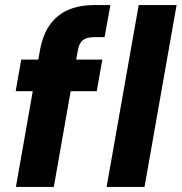

<svg xmlns="http://www.w3.org/2000/svg" viewBox="-20 -740 719 760"><path d="M43 0 138 -540Q150 -606 180 -645.5Q210 -685 254 -702.5Q298 -720 353 -720H417L394 -593H354Q323 -593 308 -581Q293 -569 288 -540L193 0ZM42 -379 64 -504H385L363 -379ZM402 0 529 -720H679L552 0Z"/></svg>

Font: DM Sans Black
Style: Italic
Weight: 900
Italic angle: -10°
Designer: Colophon Foundry, Jonny Pinhorn
Foundry: Colophon Foundry
Version: Version 4.004;gftools[0.9.30]